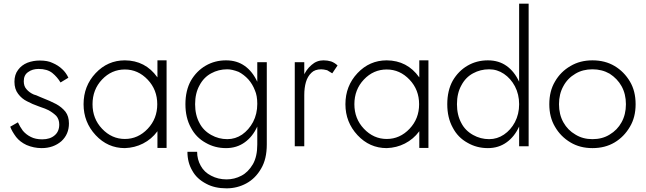

<svg xmlns="http://www.w3.org/2000/svg" viewBox="-20 -800 3535 1050"><path d="M78 -131 36 -107Q45 -82 68 -51Q89 -24 125 -7Q165 10 208 10Q272 10 316 -28Q357 -66 357 -125Q357 -164 338 -189Q318 -214 287 -231Q250 -250 218 -262Q211 -265 194 -272Q192 -273 178 -279Q166 -282 165 -283Q140 -294 125 -312Q110 -328 110 -356Q110 -390 134 -406Q157 -423 191 -423Q238 -423 266 -401Q293 -379 311 -349L354 -375Q341 -403 320 -422Q298 -443 267 -456Q241 -469 197 -469Q162 -469 130 -457Q98 -444 79 -418Q59 -392 59 -353Q59 -313 79 -287Q99 -260 128 -246Q158 -230 190 -219Q192 -218 205 -213.5Q218 -209 226 -206Q245 -198 246 -197Q271 -183 288 -166Q304 -147 304 -119Q304 -81 279 -60Q254 -38 211 -38Q174 -38 149 -51Q124 -63 105 -85Q89 -107 78 -131Z M840 -81 841 -83V9H891V-470H841V-377L840 -378Q775 -469 663 -470Q569 -470 503 -400Q437 -330 437 -230Q437 -132 503 -61Q569 10 663 10Q717 8 762 -15Q809 -39 840 -81ZM788 -96Q735 -40 663 -40Q591 -40 538 -96Q486 -151 486 -230Q486 -310 538 -365Q590 -420 663 -420Q735 -420 788 -364Q840 -309 840 -230Q840 -151 788 -96Z M1058 30H1005Q1005 89 1032 134Q1056 178 1108 205Q1154 230 1219 230Q1277 230 1327 203Q1377 176 1408 122Q1439 70 1439 -10V-460H1387V-10Q1387 56 1363 98Q1337 142 1300 161Q1262 181 1219 181Q1173 181 1135 161Q1097 142 1078 107Q1058 72 1058 30ZM994 -230Q994 -156 1024 -102Q1052 -48 1105 -19Q1155 10 1216 10Q1275 10 1319 -22Q1362 -53 1387 -108Q1411 -162 1411 -230Q1411 -299 1387 -353Q1361 -409 1319 -439Q1276 -470 1216 -470Q1155 -470 1105 -441Q1055 -412 1024 -359Q994 -305 994 -230ZM1047 -230Q1047 -290 1071 -333Q1094 -377 1135 -399Q1175 -421 1223 -421Q1249 -421 1285 -407Q1314 -392 1338 -366Q1361 -340 1374 -306Q1387 -277 1387 -232Q1387 -177 1364 -133Q1341 -90 1304 -64Q1267 -39 1223 -39Q1176 -39 1135 -62Q1092 -86 1071 -127Q1047 -171 1047 -230Z M1644 -460H1592V0H1644ZM1797 -399 1826 -442Q1810 -457 1791 -464Q1771 -470 1749 -470Q1712 -470 1684 -445Q1653 -419 1637 -378Q1620 -329 1620 -280H1644Q1644 -320 1653 -351Q1662 -382 1683 -402Q1702 -421 1737 -421Q1749 -421 1769 -416Q1771 -415 1797 -399Z M2272 -81 2273 -83V9H2323V-470H2273V-377L2272 -378Q2207 -469 2095 -470Q2001 -470 1935 -400Q1869 -330 1869 -230Q1869 -132 1935 -61Q2001 10 2095 10Q2149 8 2194 -15Q2241 -39 2272 -81ZM2220 -96Q2167 -40 2095 -40Q2023 -40 1970 -96Q1918 -151 1918 -230Q1918 -310 1970 -365Q2022 -420 2095 -420Q2167 -420 2220 -364Q2272 -309 2272 -230Q2272 -151 2220 -96Z M2819 -780V0H2871V-780ZM2426 -230Q2426 -156 2456 -102Q2484 -48 2537 -19Q2587 10 2648 10Q2707 10 2751 -22Q2794 -53 2819 -108Q2843 -162 2843 -230Q2843 -299 2819 -353Q2793 -409 2751 -439Q2708 -470 2648 -470Q2587 -470 2537 -441Q2487 -412 2456 -359Q2426 -305 2426 -230ZM2479 -230Q2479 -290 2503 -333Q2526 -377 2567 -399Q2607 -421 2655 -421Q2699 -421 2736 -396Q2773 -371 2796 -328Q2819 -284 2819 -230Q2819 -176 2796 -132Q2773 -89 2736 -64Q2699 -39 2655 -39Q2608 -39 2567 -62Q2524 -86 2503 -127Q2479 -171 2479 -230Z M2984 -230Q2984 -159 3015 -107Q3046 -53 3100 -21Q3152 10 3220 10Q3289 10 3341 -21Q3393 -52 3425 -107Q3456 -159 3456 -230Q3456 -302 3425 -354Q3393 -408 3341 -439Q3289 -470 3220 -470Q3152 -470 3100 -439Q3046 -408 3015 -354Q2984 -302 2984 -230ZM3061 -131Q3037 -174 3037 -230Q3037 -286 3061 -329Q3084 -372 3127 -397Q3167 -421 3220 -421Q3272 -421 3314 -397Q3356 -370 3379 -329Q3403 -286 3403 -230Q3403 -174 3379 -131Q3356 -89 3314 -64Q3274 -39 3220 -39Q3167 -39 3127 -64Q3085 -88 3061 -131Z"/></svg>

Font: NM-font
Style: Light
Weight: 500
Designer: ""
Foundry: ""
Version: ""